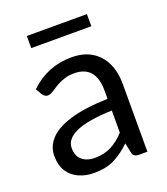

<svg xmlns="http://www.w3.org/2000/svg" viewBox="-127 -764 752 862"><g transform="rotate(-20 248.5 -333.0)"><path d="M175 8Q137 8 104.5 -6Q72 -20 52.2 -49.8Q32.5 -79.5 32.5 -126.5Q32.5 -167.5 62.5 -202Q93.5 -238 163.2 -259.5Q233 -281 345 -284.5V-324Q345 -442 244.5 -443.5Q218.5 -443.5 198.8 -437.5Q179 -431.5 163.5 -423.2Q148 -415 136.5 -406.5Q125.5 -399.5 116.8 -394.8Q108 -390 100 -390Q83.5 -390 73.5 -406.5L57.5 -435Q140.5 -515 255.5 -515Q313 -515 352.2 -491Q391.5 -467 411.8 -424Q432 -381 432 -324V0H392.5Q365.5 0 361.5 -21L351.5 -69Q313 -32 273 -12Q233 8 175 8ZM201 -54.5Q246.5 -54.5 280.8 -72.2Q315 -90 345 -123V-228.5Q229 -224.5 173.5 -199.8Q118 -175 118 -131Q118 -104 129.2 -87.2Q140.5 -70.5 159.2 -62.5Q178 -54.5 201 -54.5ZM388 -615.5H101V-673.5H388Z"/></g></svg>

Font: Verano Sans
Style: Regular
Weight: 400
Designer: Lukasz Dziedzic with Adam Twardoch and Botio Nikoltchev
Foundry: tyPoland Lukasz Dziedzic
Version: Version 3.001;December 28, 2019;FontCreator 12.0.0.2547 64-b